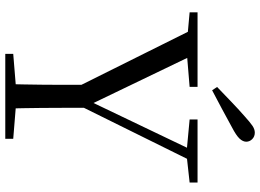

<svg xmlns="http://www.w3.org/2000/svg" viewBox="-149 -836 985 727"><g transform="rotate(90 343.5 -472.5)"><path d="M309.3 -802Q337.7 -829.3 365.4 -855.9Q393.1 -882.5 419.6 -905.7Q443.2 -927 456.3 -935.9Q469.5 -944.8 482.2 -944.8Q496.9 -944.8 506.8 -935Q516.6 -925.2 516.6 -912.4Q516.6 -899.7 504.8 -887Q493 -874.4 461.9 -858.2Q427.6 -839.2 392.4 -820.5Q357.2 -801.8 321.9 -783.2ZM184 0V-30.1L331.2 -42.1H357.5L505.5 -30.1V0ZM298.2 0Q299.2 -38.2 299.7 -69.7Q300.2 -101.3 300.7 -135.6Q301.2 -169.9 301.2 -214.5Q301.2 -259 301.2 -322.5H388.3Q388.3 -259.3 388.3 -214.7Q388.3 -170.2 388.7 -136.2Q389.1 -102.3 389.6 -70.2Q390.1 -38.2 391.1 0ZM316.7 -257.1 82.2 -728H180.4L383.4 -306.3H357.4L363 -319.6L558.5 -728H601L368.1 -257.1ZM26.8 -698V-728H308.9V-698L175.2 -686.9H149.5ZM432.3 -698V-728H671.1V-698L570.5 -686.9H551Z"/></g></svg>

Font: Source Han Serif JP VF
Style: Regular
Weight: 250
Designer: Ryoko NISHIZUKA 西塚涼子 (kana & ideographs); Frank Grießhammer (Latin, Greek & Cyrillic); Wenlong ZHANG 张文龙 (bopomofo); San
Foundry: Adobe
Version: Version 2.001;hotconv 1.1.0;makeotfexe 2.6.0